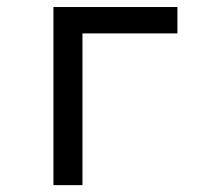

<svg xmlns="http://www.w3.org/2000/svg" viewBox="-20 -538 626 558"><path d="M135.3 0H219.7V-440.9H495.6V-517.6H135.3Z"/></svg>

Font: Cascadia Code SemiLight
Style: Regular
Weight: 350
Monospace: yes
Designer: Aaron Bell
Foundry: Saja Typeworks
Version: Version 2404.023